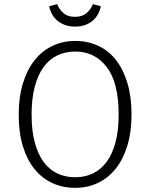

<svg xmlns="http://www.w3.org/2000/svg" viewBox="-20 -893 723 924"><path d="M613 -342Q613 -258 593 -192.5Q573 -127 537.5 -82Q502 -37 452 -13Q402 11 342 11Q282 11 232 -12Q182 -35 146 -79.5Q110 -124 90 -189.5Q70 -255 70 -341Q70 -425 90 -491Q110 -557 146 -602.5Q182 -648 232 -672Q282 -696 342 -696Q402 -696 452 -673Q502 -650 537.5 -605Q573 -560 593 -494Q613 -428 613 -342ZM342 -40Q389 -40 427.5 -58.5Q466 -77 493.5 -114.5Q521 -152 536 -208.5Q551 -265 551 -342Q551 -496 493.5 -570.5Q436 -645 342 -645Q295 -645 256 -626.5Q217 -608 189.5 -570Q162 -532 147 -475Q132 -418 132 -341Q132 -264 147.5 -207Q163 -150 190.5 -113Q218 -76 256.5 -58Q295 -40 342 -40ZM341 -765Q313 -765 291 -773.5Q269 -782 253.5 -796Q238 -810 229 -827.5Q220 -845 217 -863L255 -873Q266 -846 286.5 -829Q307 -812 341 -812Q375 -812 395.5 -829Q416 -846 427 -873L465 -863Q462 -845 453 -827.5Q444 -810 429 -796Q414 -782 392 -773.5Q370 -765 341 -765Z"/></svg>

Font: Jldddboxgfspflltxgxzjzlszac
Style: Regular
Weight: 300
Designer: Carrois Corporate & Edenspiekermann
Foundry: Carrois Corporate GbR & Edenspiekermann AG
Version: Version 2.001